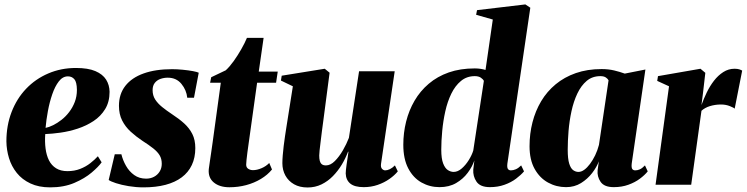

<svg xmlns="http://www.w3.org/2000/svg" viewBox="-20 -837 3383 870"><path d="M440.5 -101.5Q426.5 -81.5 395.2 -55Q364 -28.5 316.8 -8.2Q269.5 12 207.5 12Q155.5 12 117.8 -5.8Q80 -23.5 56 -53.5Q32 -83.5 20.8 -120.5Q9.5 -157.5 9 -196.5Q9 -268.5 32.5 -329.5Q56 -390.5 98.5 -435Q141 -479.5 198.8 -504.2Q256.5 -529 324 -529Q379 -529 412.2 -514.8Q445.5 -500.5 460.8 -476.2Q476 -452 476.5 -421Q476.5 -375.5 456.5 -342.8Q436.5 -310 403.8 -288.5Q371 -267 332.2 -254.2Q293.5 -241.5 254.5 -236Q215.5 -230.5 185 -229.5Q182.5 -194.5 186.5 -163.8Q190.5 -133 202 -110.2Q213.5 -87.5 234.2 -74.5Q255 -61.5 285.5 -61.5Q317.5 -61.5 343.5 -71.8Q369.5 -82 389.5 -97.8Q409.5 -113.5 423.5 -129ZM288 -491Q264 -491 246.5 -468.2Q229 -445.5 216.8 -409.8Q204.5 -374 197 -333.5Q189.5 -293 186.5 -257.5Q202 -260.5 220.8 -269.8Q239.5 -279 258.5 -293.8Q277.5 -308.5 293.2 -329Q309 -349.5 318.8 -374.8Q328.5 -400 328.5 -430Q328 -465.5 316.8 -478.2Q305.5 -491 288 -491Z M859 -394H828.5Q825 -429 802 -457Q779 -485 740 -485Q723 -485 707.2 -479.5Q691.5 -474 681.5 -461.5Q671.5 -449 671.5 -428.5Q671.5 -404.5 683.2 -386.2Q695 -368 714.8 -352Q734.5 -336 759.5 -319.5Q791 -299 814.5 -277.8Q838 -256.5 851.5 -229.8Q865 -203 865 -166Q865 -122.5 849.2 -89.2Q833.5 -56 803.5 -33.5Q773.5 -11 730 0.5Q686.5 12 630 12Q596.5 12 563.2 6.5Q530 1 505.5 -7Q481 -15 472.5 -21.5L500 -138H530Q536.5 -111 551 -85.5Q565.5 -60 588.2 -43.8Q611 -27.5 642 -27.5Q662 -27.5 678 -36Q694 -44.5 703.5 -59.8Q713 -75 713 -95Q713 -117 703.5 -133Q694 -149 674.5 -164.5Q655 -180 624.5 -199.5Q596 -218.5 572 -240.5Q548 -262.5 533.5 -291Q519 -319.5 519 -357.5Q519 -411 548 -448Q577 -485 630.8 -504.2Q684.5 -523.5 760 -523.5Q782.5 -523.5 808 -521Q833.5 -518.5 853.8 -514.8Q874 -511 880.5 -507.5Z M1107 -189.5Q1103.5 -166 1101 -146.2Q1098.5 -126.5 1097 -112.2Q1095.5 -98 1095.5 -91Q1095.5 -78 1105 -72Q1114.5 -66 1126 -66Q1144.5 -66 1165 -74.8Q1185.5 -83.5 1200 -98.5L1212.5 -69Q1192.5 -44.5 1162.2 -26.2Q1132 -8 1095.5 1.8Q1059 11.5 1019.5 11.5Q975 11.5 948.8 -10.2Q922.5 -32 926 -70.5Q926.5 -75 927.8 -83.2Q929 -91.5 931 -105.8Q933 -120 936.2 -141Q939.5 -162 943.5 -192L980.5 -462H932L937 -487L1003 -518.5Q1020.5 -534.5 1038.8 -560Q1057 -585.5 1073 -613.5Q1089 -641.5 1099 -665.5H1174.5L1152.5 -512.5H1238.5L1231 -462H1145Z M1373.5 12.5Q1338 12.5 1312.5 -2Q1287 -16.5 1273.2 -41.5Q1259.5 -66.5 1259.5 -97.5Q1259.5 -113.5 1261.2 -133.5Q1263 -153.5 1265.5 -175.8Q1268 -198 1271.5 -220.2Q1275 -242.5 1278 -262.5L1307 -446L1253 -472L1256.5 -494L1451.5 -525.5L1473.5 -507.5L1444.5 -286Q1441.5 -265 1438.5 -241Q1435.5 -217 1432.8 -194.8Q1430 -172.5 1428.2 -156Q1426.5 -139.5 1426.5 -132.5Q1426.5 -118 1429 -108.2Q1431.5 -98.5 1438 -93Q1444.5 -87.5 1457 -87.5Q1477.5 -87.5 1497.2 -107.2Q1517 -127 1533.8 -156Q1550.5 -185 1561 -212.5L1607 -514H1768.5L1706.5 -94.5Q1704.5 -78.5 1711.2 -71.8Q1718 -65 1725.5 -65Q1735 -65 1746.5 -70.5Q1758 -76 1769.5 -87.5L1782.5 -60.5Q1768 -42.5 1744.5 -26Q1721 -9.5 1691.2 0.8Q1661.5 11 1628 11Q1587 11 1567.2 -5.2Q1547.5 -21.5 1546.5 -51Q1546.5 -56.5 1547.5 -67.2Q1548.5 -78 1550.5 -91.5Q1552.5 -105 1554.8 -120.2Q1557 -135.5 1559 -149.5H1557Q1546 -120 1528.8 -91.2Q1511.5 -62.5 1488.5 -39Q1465.5 -15.5 1436.8 -1.5Q1408 12.5 1373.5 12.5Z M2279 -95.5Q2277 -78 2281.5 -71.5Q2286 -65 2295 -65Q2305.5 -65 2317.2 -70Q2329 -75 2341.5 -87.5L2354.5 -60.5Q2340.5 -44 2318.2 -27.2Q2296 -10.5 2266 0.2Q2236 11 2200 11Q2156 11 2139.2 -13.8Q2122.5 -38.5 2124.5 -68.5L2129.5 -110Q2120 -81.5 2099.2 -53.8Q2078.5 -26 2046.8 -7.5Q2015 11 1971.5 11Q1927.5 11 1890 -10Q1852.5 -31 1830 -73.8Q1807.5 -116.5 1807.5 -181Q1807.5 -235 1820.2 -286Q1833 -337 1858.5 -380.8Q1884 -424.5 1922.8 -457.5Q1961.5 -490.5 2013.5 -508.8Q2065.5 -527 2131.5 -527Q2145.5 -527 2158.2 -525Q2171 -523 2180 -520L2213 -748.5L2137.5 -770L2141.5 -791L2360.5 -817L2383 -802ZM2172.5 -470.5Q2169 -478 2158.8 -485Q2148.5 -492 2131.5 -492Q2095 -492 2068.8 -470.2Q2042.5 -448.5 2025 -412.5Q2007.5 -376.5 1997.8 -332.8Q1988 -289 1983.8 -243.5Q1979.5 -198 1979.5 -158.5Q1979.5 -118.5 1988 -96.5Q1996.5 -74.5 2009.5 -66.2Q2022.5 -58 2035.5 -58Q2054.5 -58 2072.5 -73.8Q2090.5 -89.5 2104.5 -112.2Q2118.5 -135 2124.5 -155Z M2842.5 -96Q2840.5 -77.5 2845 -71.2Q2849.5 -65 2858.5 -65Q2869 -65 2879.5 -69.8Q2890 -74.5 2902.5 -87.5L2915 -60.5Q2901.5 -43.5 2879.2 -27Q2857 -10.5 2827.2 0.2Q2797.5 11 2761 11Q2718 11 2701.5 -13Q2685 -37 2688 -66L2693.5 -106Q2684 -80 2663.2 -53Q2642.5 -26 2612.8 -7.5Q2583 11 2545 11Q2501 11 2463.2 -9.8Q2425.5 -30.5 2402.5 -71.8Q2379.5 -113 2379.5 -174.5Q2379.5 -231 2392.8 -282.8Q2406 -334.5 2432.2 -378.5Q2458.5 -422.5 2497.8 -455Q2537 -487.5 2589.2 -505.8Q2641.5 -524 2706 -524Q2737 -524 2763 -517.8Q2789 -511.5 2811 -503.5L2904.5 -522ZM2737.5 -473Q2734.5 -479.5 2725.5 -485.8Q2716.5 -492 2700.5 -492Q2664 -492 2638.5 -470.5Q2613 -449 2596 -413Q2579 -377 2569.5 -333Q2560 -289 2556.2 -243.5Q2552.5 -198 2552.5 -158.5Q2552.5 -117.5 2559.2 -95.8Q2566 -74 2577.2 -66Q2588.5 -58 2601 -58Q2614 -58 2627.2 -67.5Q2640.5 -77 2653.2 -94Q2666 -111 2676.8 -133.2Q2687.5 -155.5 2694 -180.5Z M2950.5 0 3011.5 -446 2958 -470.5 2961.5 -492 3154 -525.5 3176 -507 3165.5 -416 3158.5 -361Q3168.5 -389 3182.5 -418Q3196.5 -447 3215.2 -471.2Q3234 -495.5 3257.5 -510.5Q3281 -525.5 3308.5 -525.5Q3322 -525.5 3330.8 -522.5Q3339.5 -519.5 3343 -517L3309 -344.5Q3306 -348.5 3287.5 -356Q3269 -363.5 3246.5 -363.5Q3233 -363.5 3220.2 -361.5Q3207.5 -359.5 3196.2 -356Q3185 -352.5 3175.5 -347.2Q3166 -342 3158.5 -335L3112 0Z"/></svg>

Font: Merriweather 120pt Black
Style: Italic
Weight: 900
Italic angle: -7.8°
Version: Version 2.101